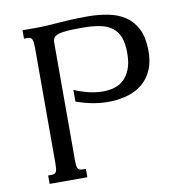

<svg xmlns="http://www.w3.org/2000/svg" viewBox="-81 -804 843 881"><g transform="rotate(-10 340.5 -363.5)"><path d="M261.7 -405.8Q287.1 -394.5 317.4 -386.2Q347.7 -377.9 377.9 -375.7Q408.2 -373.5 436.5 -379.4Q464.8 -385.3 486.6 -402.6Q508.3 -419.9 521.5 -451.2Q534.7 -482.4 534.7 -530.3Q534.7 -575.7 523.2 -604.5Q511.7 -633.3 488.5 -650.1Q465.3 -667 430.9 -673.3Q396.5 -679.7 351.1 -679.7Q308.1 -679.7 281.2 -677.7Q254.4 -675.8 239.3 -670.7Q224.1 -665.5 218.5 -656.7Q212.9 -647.9 212.9 -634.3V-91.3Q212.9 -75.7 213.9 -65.4Q214.8 -55.2 217.8 -49.3Q220.7 -43.5 226.3 -41.3Q231.9 -39.1 240.7 -39.1H255.4V0H79.6V-39.1H94.2Q103 -39.1 108.6 -41.3Q114.3 -43.5 117.2 -49.3Q120.1 -55.2 121.1 -65.4Q122.1 -75.7 122.1 -91.3V-624.5Q122.1 -639.2 121.1 -649.2Q120.1 -659.2 117.4 -665.3Q114.7 -671.4 109.6 -674.1Q104.5 -676.8 96.2 -676.8H79.6V-715.8H143.1Q169.9 -715.8 194.8 -717.5Q219.7 -719.2 247.3 -721.2Q274.9 -723.1 307.9 -724.9Q340.8 -726.6 383.3 -726.6Q436 -726.6 481.2 -717.5Q526.4 -708.5 559.3 -686Q592.3 -663.6 611.6 -625.7Q630.9 -587.9 632.3 -530.3Q633.8 -475.1 617.2 -436.5Q600.6 -397.9 572 -373.5Q543.5 -349.1 505.4 -337.4Q467.3 -325.7 425.8 -324Q384.3 -322.3 341.8 -329.8Q299.3 -337.4 261.7 -351.6Z"/></g></svg>

Font: Arian AMU Serif
Style: Regular
Weight: 400
Designer: Ruben Hakobyan (Tarumian)
Foundry: Ruben Hakobyan (Tarumian)
Version: Version 1.002